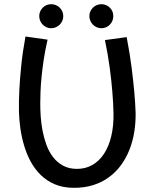

<svg xmlns="http://www.w3.org/2000/svg" viewBox="-20 -878 737 920"><path d="M629.9 -335Q630.4 -289.6 623.3 -245.4Q616.2 -201.2 600.6 -161.4Q585 -121.6 560.8 -88.1Q536.6 -54.7 503.7 -30Q470.7 -5.4 428.5 8.3Q386.2 22 335 22Q283.2 22 244.1 5.6Q205.1 -10.7 176 -38.8Q147 -66.9 127.2 -103.5Q107.4 -140.1 95.5 -180.7Q83.5 -221.2 77.6 -262.9Q71.8 -304.7 70.8 -342.8Q69.8 -391.1 72.8 -448.7Q75.2 -498 81.8 -563.5Q88.4 -628.9 102.1 -703.1L208 -688Q196.8 -639.6 189.9 -594.7Q183.1 -549.8 179.2 -510.3Q175.3 -470.7 174.1 -438Q172.9 -405.3 172.9 -381.8Q172.9 -354.5 175 -320.8Q177.2 -287.1 183.8 -252.2Q190.4 -217.3 202.4 -184.3Q214.4 -151.4 233.9 -125.7Q253.4 -100.1 281.7 -84.5Q310.1 -68.8 349.1 -68.8Q389.6 -68.8 422.4 -87.4Q455.1 -106 478 -140.6Q501 -175.3 512.9 -224.6Q524.9 -273.9 523.9 -335Q522.9 -383.8 518.1 -440.4Q514.2 -489.3 505.9 -552.2Q497.6 -615.2 482.9 -686L586.9 -700.2Q602.5 -619.6 610.8 -553Q619.1 -486.3 623.5 -437.5Q628.4 -380.9 629.9 -335ZM522.9 -800.8Q522.9 -789.1 518.6 -778.3Q514.2 -767.6 506.3 -759.8Q498.5 -752 488.3 -747.3Q478 -742.7 465.8 -742.7Q454.1 -742.7 443.6 -747.3Q433.1 -752 425.3 -759.8Q417.5 -767.6 412.8 -778.3Q408.2 -789.1 408.2 -800.8Q408.2 -813 412.8 -823.2Q417.5 -833.5 425.3 -841.3Q433.1 -849.1 443.6 -853.5Q454.1 -857.9 465.8 -857.9Q478 -857.9 488.3 -853.5Q498.5 -849.1 506.3 -841.3Q514.2 -833.5 518.6 -823.2Q522.9 -813 522.9 -800.8ZM283.2 -800.8Q283.2 -789.1 278.6 -778.3Q273.9 -767.6 266.1 -759.8Q258.3 -752 247.6 -747.3Q236.8 -742.7 225.1 -742.7Q213.4 -742.7 202.9 -747.3Q192.4 -752 184.8 -759.8Q177.2 -767.6 172.6 -778.3Q168 -789.1 168 -800.8Q168 -813 172.6 -823.2Q177.2 -833.5 184.8 -841.3Q192.4 -849.1 202.9 -853.5Q213.4 -857.9 225.1 -857.9Q236.8 -857.9 247.6 -853.5Q258.3 -849.1 266.1 -841.3Q273.9 -833.5 278.6 -823.2Q283.2 -813 283.2 -800.8Z"/></svg>

Font: McLaren
Style: Regular
Weight: 400
Designer: Astigmatic (AOETI)
Foundry: Astigmatic (AOETI)
Version: Version 1.000